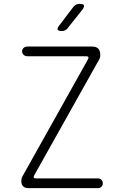

<svg xmlns="http://www.w3.org/2000/svg" viewBox="-20 -970 640 990"><path d="M127 0Q108 0 99 -9.5Q90 -19 90 -36Q90 -44 91.5 -50Q93 -56 96 -61L433 -663Q438 -672 435.5 -676Q433 -680 423 -680H121Q110 -680 102 -687Q94 -694 94 -705Q94 -716 102 -723Q110 -730 121 -730H454Q476 -730 486.5 -719.5Q497 -709 497 -687Q497 -679 495.5 -673Q494 -667 490 -661L157 -67Q152 -58 154.5 -54Q157 -50 167 -50H485Q496 -50 503 -43Q510 -36 510 -25Q510 -14 503 -7Q496 0 485 0ZM299 -810Q281 -810 277.5 -817Q274 -824 285 -838L358 -934Q364 -942 372 -946Q380 -950 390 -950Q410 -950 413 -942.5Q416 -935 404 -919L328 -824Q323 -817 315.5 -813.5Q308 -810 299 -810Z"/></svg>

Font: Maple Mono Thin
Style: Regular
Weight: 250
Monospace: yes
Designer: subframe7536
Version: Version 7.000